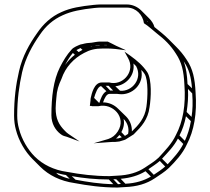

<svg xmlns="http://www.w3.org/2000/svg" viewBox="-20 -737 938 859"><path d="M391 -262H421C483 -277 548 -213 507 -149C496 -132 482 -121 464 -115L399 -96L467 -101C476 -102 485 -102 495 -102C502 -103 509 -103 514 -104L534 -110C538 -111 541 -112 545 -115L572 -132C578 -135 580 -138 583 -141C612 -170 642 -202 649 -257C656 -299 660 -380 639 -414C619 -444 593 -466 564 -487L537 -506L553 -477C585 -421 536 -359 479 -366L469 -368H435C401 -368 390 -317 386 -299C385 -296 385 -291 385 -288L382 -263C385 -263 389 -264 391 -262ZM500 -532C489 -537 474 -546 462 -551H428C416 -551 403 -548 390 -546L368 -544C361 -543 354 -541 350 -540L340 -538C328 -533 309 -526 300 -515C278 -491 263 -465 248 -436C219 -378 210 -304 210 -221C210 -184 228 -155 250 -138C260 -129 272 -127 279 -125L336 -104L286 -138C281 -141 276 -146 271 -151C243 -179 229 -206 229 -253C230 -268 230 -284 232 -298C234 -333 242 -356 255 -384C273 -437 310 -476 356 -500C382 -514 405 -520 442 -520H459C472 -520 484 -519 496 -518L544 -512ZM548 -703C589 -703 619 -670 624 -633C646 -619 656 -608 681 -588C716 -561 743 -535 767 -497C793 -458 802 -420 805 -358C812 -268 798 -191 767 -133C749 -94 718 -63 690 -32C671 -14 650 -2 628 13C595 35 555 47 503 49C492 50 481 50 470 51C401 51 339 43 280 32C221 24 171 -1 135 -37C105 -67 77 -113 65 -161C60 -179 57 -198 57 -220C57 -293 66 -356 79 -414C94 -478 125 -534 158 -581C184 -620 218 -650 261 -669C300 -687 345 -695 400 -701C411 -702 420 -703 428 -703ZM803 -461C826 -427 835 -392 839 -342L819 -361C817 -401 813 -433 802 -462ZM840 -319C843 -276 842 -248 837 -214L815 -236C820 -271 823 -300 821 -339ZM834 -195C829 -163 819 -133 807 -107L783 -131C796 -156 806 -185 812 -217ZM800 -93C783 -59 756 -30 730 -2L705 -27C730 -54 758 -82 776 -117ZM719 8C703 22 686 33 668 45L644 20C661 8 679 -3 695 -17ZM655 53C624 71 587 83 541 85L520 63C564 59 600 48 631 29ZM521 86C517 86 512 87 508 87L487 65H500ZM487 87C426 86 371 77 318 67L301 51C352 60 407 66 467 66ZM292 63C274 59 259 53 241 45L231 36C245 40 259 44 275 46ZM577 -453 589 -441C619 -386 572 -326 517 -331L496 -351C543 -356 585 -398 577 -453ZM486 -332H473L453 -353H466ZM456 -329C439 -320 430 -295 425 -278C424 -278 424 -277 423 -277L401 -299C407 -320 417 -349 432 -352ZM627 -406C644 -379 641 -300 635 -259C628 -208 600 -178 570 -149C571 -175 561 -199 544 -216L508 -251C491 -268 467 -279 441 -279C448 -299 457 -317 470 -317H504L513 -316C570 -309 626 -360 612 -424C618 -419 623 -412 627 -406ZM539 -129 523 -146C534 -166 537 -186 533 -205C550 -188 559 -163 553 -138ZM525 -123 510 -118C508 -118 505 -118 499 -117C504 -121 509 -127 514 -133ZM447 -535 446 -536H458L459 -535ZM349 -514C343 -511 337 -507 332 -504L322 -513C328 -516 333 -519 340 -522ZM388 -529 386 -531H388L390 -529ZM408 -533 407 -534C413 -535 420 -535 425 -535L426 -534C420 -534 414 -534 408 -533ZM315 -492C298 -479 284 -464 271 -446C281 -465 292 -484 306 -500ZM733 -563C715 -581 691 -600 671 -616C667 -631 658 -644 647 -655L612 -690C596 -706 573 -717 548 -717H428C420 -717 409 -716 398 -715C342 -709 296 -702 255 -683C209 -663 173 -629 146 -589C112 -541 80 -485 65 -418C51 -358 43 -295 43 -220C43 -197 46 -175 51 -157C64 -106 93 -58 125 -26L160 9C198 47 250 73 313 82C372 93 435 102 505 102H506C517 101 528 101 539 100C593 98 636 85 672 61C694 46 716 33 736 14C765 -15 797 -49 816 -91C848 -152 862 -229 855 -323C852 -385 843 -429 815 -470C801 -492 785 -511 768 -528ZM643 -638C641 -640 638 -640 637 -644Z"/></svg>

Font: Blanket
Style: Ugh
Weight: 900
Foundry: Cannot Into Space Fonts
Version: Version 0.9